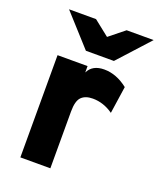

<svg xmlns="http://www.w3.org/2000/svg" viewBox="-136 -817 748 902"><g transform="rotate(20 237.5 -366.0)"><path d="M333 -576H193L52 -732H187L264 -671L340 -732H475ZM75 0V-511H225V-479Q246 -523 305 -523Q366 -523 423 -478L403 -342Q355 -376 301 -376Q264 -376 244.5 -356.5Q225 -337 225 -284V0Z"/></g></svg>

Font: Overpass Heavy
Style: Regular
Weight: 900
Designer: Delve Withrington, Thomas Jockin
Foundry: Delve Fonts
Version: Version 3.000;DELV;Overpass